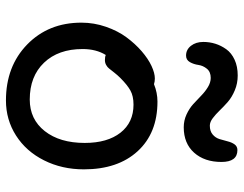

<svg xmlns="http://www.w3.org/2000/svg" viewBox="-107 -671 820 646"><g transform="rotate(90 303.0 -348.0)"><path d="M167 -564Q147 -564 134 -580.6Q121.1 -597.2 121.1 -622.1Q121.1 -643.1 127.2 -662.6Q133.3 -682.1 145.8 -699.5Q158.2 -716.8 180.9 -727.3Q203.6 -737.8 233.9 -737.8Q260.7 -737.8 283.9 -728Q307.1 -718.3 322.8 -704.6Q338.4 -690.9 351.6 -677.2Q364.7 -663.6 377.7 -653.8Q390.6 -644 402.8 -644Q421.4 -644 432.6 -653.6Q443.8 -663.1 448 -676.8Q452.1 -690.4 455.6 -704.1Q459 -717.8 465.8 -727.3Q472.7 -736.8 484.9 -736.8Q524.9 -736.8 524.9 -683.1Q524.9 -626 493.7 -591.1Q462.4 -556.2 408.2 -556.2Q385.7 -556.2 365.5 -565.4Q345.2 -574.7 330.3 -588.1Q315.4 -601.6 301.8 -615Q288.1 -628.4 272.7 -637.7Q257.3 -647 242.2 -647Q221.7 -647 211.2 -634Q200.7 -621.1 198.5 -605.5Q196.3 -589.8 189 -576.9Q181.6 -564 167 -564ZM317.9 42Q203.1 42 129.6 -29.5Q56.2 -101.1 56.2 -211.9Q56.2 -254.4 70.1 -294.4Q84 -334.5 105.5 -363.5Q127 -392.6 152.3 -414.6Q177.7 -436.5 201.9 -447.8Q226.1 -459 244.1 -459Q254.4 -459 263.2 -456.1Q292 -467.8 321.8 -467.8Q427.7 -467.8 488.8 -401.1Q549.8 -334.5 549.8 -220.2Q549.8 -146.5 519.5 -86.2Q489.3 -25.9 436 8.1Q382.8 42 317.9 42ZM145 -215.8Q145 -134.3 190.9 -86.2Q236.8 -38.1 314.9 -38.1Q381.3 -38.1 421.1 -88.6Q460.9 -139.2 460.9 -223.1Q460.9 -299.3 426.5 -343.3Q392.1 -387.2 332 -387.2Q303.2 -387.2 284.4 -376.7Q265.6 -366.2 242.2 -342.8Q232.9 -333.5 223.9 -322Q214.8 -310.5 210.4 -304.9Q206.1 -299.3 198.7 -295.2Q191.4 -291 182.1 -291Q170.9 -291 165 -293.9Q145 -261.7 145 -215.8Z"/></g></svg>

Font: Shantell Sans Bouncy
Style: Regular
Weight: 400
Designer: Stephen Nixon, Anya Danilova, Shantell Martin
Foundry: Arrow Type
Version: Version 1.006;[9816181b4]